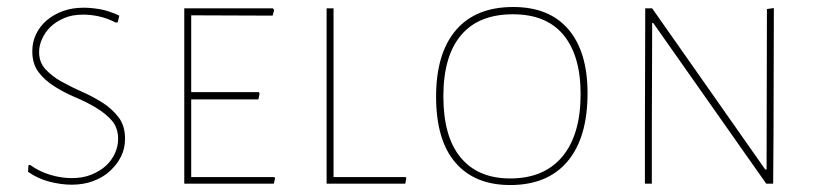

<svg xmlns="http://www.w3.org/2000/svg" viewBox="-20 -530 2361 554"><path d="M340.8 -129.9Q340.8 -102.1 329.6 -79.1Q318.4 -56.2 297.9 -37.1Q278.3 -18.6 249.5 -7.8Q221.7 2.9 187 2.9Q155.8 2.9 122.1 -5.9Q88.9 -14.6 61 -34.2L62 -53.2L66.9 -54.2Q92.8 -35.2 125.5 -25.4Q156.7 -16.1 187 -16.1Q219.2 -16.1 243.2 -25.9Q269 -36.6 285.2 -51.3Q301.8 -66.4 311.5 -87.4Q320.8 -107.4 320.8 -128.9Q320.8 -161.1 302.7 -182.1Q285.6 -202.1 256.3 -219.7Q228.5 -236.3 196.8 -249.5Q167.5 -261.7 137.7 -280.3Q108.9 -298.3 91.3 -321.8Q73.2 -345.7 73.2 -381.8Q73.2 -409.2 84 -431.2Q95.2 -454.6 114.7 -471.2Q134.8 -488.3 161.6 -498Q188 -507.8 222.2 -507.8Q242.2 -507.8 268.6 -503.4Q293.9 -499 324.2 -484.9L319.8 -465.8L314 -464.8Q290 -477.5 264.6 -482.9Q241.7 -487.8 220.2 -487.8Q188 -487.8 165.5 -478Q141.6 -467.8 126 -452.6Q110.8 -438.5 101.6 -418Q92.8 -398.9 92.8 -379.9Q92.8 -350.1 111.3 -330.1Q130.4 -309.6 157.7 -294.4Q189 -277.3 216.8 -265.1Q246.1 -252.4 276.4 -233.4Q303.2 -216.3 322.3 -191.4Q340.8 -167 340.8 -129.9Z M770 0H511.7V-505.9H767.6L771 -501L766.6 -484.9L531.7 -485.8V-264.2H727.1L729 -259.8L725.6 -243.2H531.7V-19H771L773.9 -16.1Z M1152.3 -16.1 1149.4 0H922.4V-505.9H942.4V-19H1150.4Z M1452.1 3.9Q1349.1 3.9 1293.5 -61.5Q1238.3 -126 1238.3 -251Q1238.3 -376 1295.4 -442.9Q1352.5 -509.8 1460.9 -509.8Q1564.9 -509.8 1620.1 -445.3Q1675.3 -380.4 1675.3 -261.2Q1675.3 -132.8 1617.7 -64.5Q1560.1 3.9 1452.1 3.9ZM1460 -488.8Q1361.3 -488.8 1310.5 -428.7Q1259.3 -368.2 1259.3 -252Q1259.3 -136.2 1308.6 -76.2Q1358.4 -15.1 1452.1 -15.1Q1549.8 -15.1 1602.5 -78.1Q1655.3 -141.1 1655.3 -258.8Q1655.3 -370.1 1605 -430.2Q1555.7 -488.8 1460 -488.8Z M1860.8 -158.2V0H1840.8V-149.9L1841.8 -505.9H1861.8L2188 -41H2191.9L2192.9 -503.9L2212.9 -506.8L2211.9 -141.1L2210.9 0H2190.9L1864.7 -463.9H1861.8Z"/></svg>

Font: Datalegreya
Style: Thin
Weight: 250
Designer: Figs Lab
Foundry: Figs Lab
Version: Version 1.002;PS 001.002;hotconv 1.0.70;makeotf.lib2.5.58329